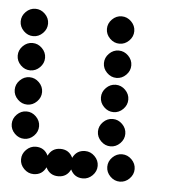

<svg xmlns="http://www.w3.org/2000/svg" viewBox="-42 -520 516 559"><g transform="rotate(5 216.0 -240.0)"><path d="M300 -12Q288 -24 288 -40Q288 -56 300 -68Q312 -80 328 -80Q344 -80 356 -68Q368 -56 368 -40Q368 -24 356 -12Q344 0 328 0Q312 0 300 -12ZM76 -80Q101 -80 112 -57Q123 -80 148 -80Q173 -80 184 -57Q195 -80 220 -80Q236 -80 248 -68Q260 -56 260 -40Q260 -24 248 -12Q236 0 220 0Q195 0 184 -23Q173 0 148 0Q123 0 112 -23Q101 0 76 0Q60 0 48 -12Q36 -24 36 -40Q36 -56 48 -68Q60 -80 76 -80ZM264 -112Q252 -124 252 -140Q252 -156 264 -168Q276 -180 292 -180Q308 -180 320 -168Q332 -156 332 -140Q332 -124 320 -112Q308 -100 292 -100Q276 -100 264 -112ZM12 -112Q0 -124 0 -140Q0 -156 12 -168Q24 -180 40 -180Q56 -180 68 -168Q80 -156 80 -140Q80 -124 68 -112Q56 -100 40 -100Q24 -100 12 -112ZM264 -212Q252 -224 252 -240Q252 -256 264 -268Q276 -280 292 -280Q308 -280 320 -268Q332 -256 332 -240Q332 -224 320 -212Q308 -200 292 -200Q276 -200 264 -212ZM12 -212Q0 -224 0 -240Q0 -256 12 -268Q24 -280 40 -280Q56 -280 68 -268Q80 -256 80 -240Q80 -224 68 -212Q56 -200 40 -200Q24 -200 12 -212ZM264 -312Q252 -324 252 -340Q252 -356 264 -368Q276 -380 292 -380Q308 -380 320 -368Q332 -356 332 -340Q332 -324 320 -312Q308 -300 292 -300Q276 -300 264 -312ZM12 -312Q0 -324 0 -340Q0 -356 12 -368Q24 -380 40 -380Q56 -380 68 -368Q80 -356 80 -340Q80 -324 68 -312Q56 -300 40 -300Q24 -300 12 -312ZM264 -412Q252 -424 252 -440Q252 -456 264 -468Q276 -480 292 -480Q308 -480 320 -468Q332 -456 332 -440Q332 -424 320 -412Q308 -400 292 -400Q276 -400 264 -412ZM12 -412Q0 -424 0 -440Q0 -456 12 -468Q24 -480 40 -480Q56 -480 68 -468Q80 -456 80 -440Q80 -424 68 -412Q56 -400 40 -400Q24 -400 12 -412Z"/></g></svg>

Font: Dotrice Condensed
Style: Regular
Weight: 400
Width: 2
Monospace: yes
Designer: Paul Flo Williams
Foundry: His Deeds Are Dust
Version: Version 1.001